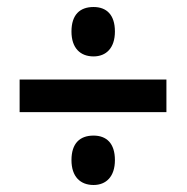

<svg xmlns="http://www.w3.org/2000/svg" viewBox="-20 -626 533 548"><path d="M247 -465C283 -465 308 -489 308 -536C308 -584 284 -606 247 -606C208 -606 184 -584 184 -536C184 -489 209 -465 247 -465ZM36 -306H455V-399H36ZM247 -98C283 -98 308 -122 308 -169C308 -217 284 -239 247 -239C208 -239 184 -217 184 -169C184 -122 209 -98 247 -98Z"/></svg>

Font: Noto Sans Lao UI Cond SemBd
Style: Regular
Weight: 600
Width: 3
Designer: Monotype Design Team
Foundry: Monotype Imaging Inc.
Version: Version 2.000